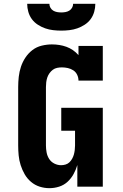

<svg xmlns="http://www.w3.org/2000/svg" viewBox="-20 -975 640 1003"><path d="M238 8Q212 8 187 0Q162 -8 142 -25Q122 -42 109 -64.5Q96 -87 88 -112Q80 -137 77.5 -163Q75 -189 75 -215V-520Q75 -547 78 -574Q81 -601 89.5 -626.5Q98 -652 113 -674.5Q128 -697 149.5 -713.5Q171 -730 198 -736.5Q225 -743 251 -743Q271 -743 290 -740Q309 -737 327 -730.5Q345 -724 361 -713Q377 -702 390 -687V-735H517V-554H390Q390 -570 383 -584.5Q376 -599 363 -607.5Q350 -616 334.5 -619.5Q319 -623 303 -623Q291 -623 278.5 -620.5Q266 -618 256 -610.5Q246 -603 238.5 -592.5Q231 -582 227 -570Q223 -558 221.5 -545.5Q220 -533 220 -520V-215Q220 -197 223.5 -178.5Q227 -160 237 -144.5Q247 -129 264 -120.5Q281 -112 299 -112Q311 -112 322.5 -115.5Q334 -119 342.5 -127Q351 -135 357 -146Q363 -157 366 -168Q369 -179 370.5 -191Q372 -203 372 -215V-292H300V-412H517V0H384V-113Q377 -89 364.5 -66Q352 -43 333 -25.5Q314 -8 289 0Q264 8 238 8ZM300 -815Q279 -815 257.5 -817.5Q236 -820 216 -827Q196 -834 177.5 -846Q159 -858 146.5 -875Q134 -892 128 -913Q122 -934 122 -955H238Q238 -944 243.5 -934.5Q249 -925 258 -919.5Q267 -914 278 -912Q289 -910 300 -910Q311 -910 322 -912Q333 -914 342 -919.5Q351 -925 356.5 -934.5Q362 -944 362 -955H478Q478 -934 472 -913Q466 -892 453.5 -875Q441 -858 422.5 -846Q404 -834 384 -827Q364 -820 342.5 -817.5Q321 -815 300 -815Z"/></svg>

Font: Iosevka Slab Heavy Extended
Style: Regular
Weight: 900
Width: 7
Monospace: yes
Designer: Belleve Invis
Foundry: Belleve Invis
Version: Version 11.1.0; ttfautohint (v1.8.3)